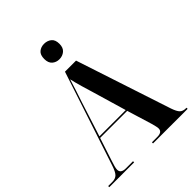

<svg xmlns="http://www.w3.org/2000/svg" viewBox="-255 -1073 1213 1213"><g transform="rotate(-45 352.0 -466.0)"><path d="M4 0V-10H41Q69 -10 84.5 -25.5Q100 -41 114 -84L322 -714H421L631 -76Q644 -38 658 -24Q672 -10 699 -10H704V0H395V-10H443Q487 -10 487 -42Q487 -52 483.5 -65Q480 -78 476 -94L425 -261H183L133 -108Q126 -87 121.5 -70.5Q117 -54 117 -43Q117 -10 162 -10H226V0ZM187 -271H422L357 -492Q346 -528 332.5 -574Q319 -620 311 -657Q301 -622 286.5 -579Q272 -536 261 -502ZM353 -794Q325 -794 305.5 -811Q286 -828 286 -863Q286 -900 305.5 -916Q325 -932 353 -932Q381 -932 401.5 -916Q422 -900 422 -863Q422 -828 401.5 -811Q381 -794 353 -794Z"/></g></svg>

Font: Noto Serif Display SemiCondensed
Style: Bold
Weight: 700
Width: 4
Designer: Monotype Design Team
Foundry: Monotype Imaging Inc.
Version: Version 2.009